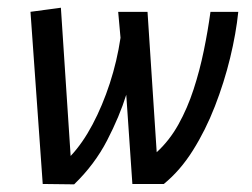

<svg xmlns="http://www.w3.org/2000/svg" viewBox="-20 -481 660 502"><path d="M173.8 1 91.7 0 59.7 -450.1 139.2 -460.8 164.7 -73.2Q196.1 -106.6 222 -155.6Q248 -204.7 267.1 -263.1Q286.1 -321.5 295.1 -382.2L289 -450H365.7L389.7 -83Q423 -113.4 446.6 -155.8Q470.2 -198.2 486.2 -247.5Q502.3 -296.9 512.9 -348.7Q523.6 -400.6 530.3 -450H603Q597.2 -393.5 581.7 -329.6Q566.2 -265.7 541.9 -203.2Q517.6 -140.6 484.3 -87.7Q451.1 -34.8 408.3 0H326.1L310.1 -233.2Q292.6 -176.9 260 -113.8Q227.4 -50.8 173.8 1Z"/></svg>

Font: Ancizar Sans Thin
Style: Italic
Weight: 100
Italic angle: -4°
Designer: Cesar Puertas, Viviana Monsalve, Julian Moncada, Julian Prieto, Jose Castro, Mariel Hernandez, Felipe Aragon, Sara Alarc
Version: Version 8.100